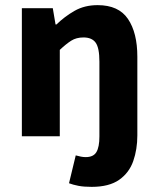

<svg xmlns="http://www.w3.org/2000/svg" viewBox="-20 -528 612 744"><path d="M335.1 196.1Q304.8 196.1 284 192.1Q263.3 188.1 247.4 182.1L273.5 74.1Q284.2 77.1 293.4 78.9Q302.6 80.8 312.3 80.8Q342 80.8 353.6 61.3Q365.2 41.8 365.2 0.8V-289.2Q365.2 -342.8 350.5 -362.9Q335.9 -382.9 303.5 -382.9Q275.8 -382.9 256.1 -370.4Q236.4 -358 211.7 -334.7V0H64.7V-496.1H184.6L195.2 -433.3H198.9Q230.3 -463.9 268.9 -486Q307.6 -508.1 358.3 -508.1Q439.7 -508.1 475.9 -454.6Q512.2 -401 512.2 -308V-3.5Q512.2 50.8 496.3 96.3Q480.4 141.7 441.6 168.9Q402.7 196.1 335.1 196.1Z"/></svg>

Font: Source Sans 3
Style: Regular
Weight: 200
Designer: Paul D. Hunt
Foundry: Adobe
Version: Version 3.046;hotconv 1.0.118;makeotfexe 2.5.65603